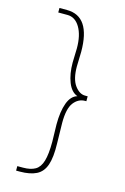

<svg xmlns="http://www.w3.org/2000/svg" viewBox="-122 -757 593 908"><g transform="rotate(15 175.0 -303.0)"><path d="M71 95H53V73H81Q118 73 140.5 60Q163 47 173 13.5Q183 -20 183 -81L181 -165Q181 -229 196 -270Q211 -311 242 -320Q211 -331 195 -372Q179 -413 179 -468L181 -538Q181 -602 158 -640.5Q135 -679 97 -679H52V-701H89Q205 -701 205 -527L203 -455Q203 -394 225.5 -363Q248 -332 276 -332H289V-308H283Q250 -308 227.5 -279Q205 -250 205 -180L207 -80Q209 -12 196 26Q183 64 152 79.5Q121 95 71 95Z"/></g></svg>

Font: Inconsolata ExtraCondensed ExtraLight
Style: Regular
Weight: 200
Width: 2
Monospace: yes
Designer: Raph Levien, Cyreal, Brenton Simpson
Foundry: Raph Levien, Cyreal, Google
Version: Version 3.001; ttfautohint (v1.8.2.53-6de2)